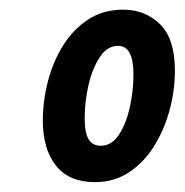

<svg xmlns="http://www.w3.org/2000/svg" viewBox="-20 -742 379 394"><path d="M174.8 -368.2Q121.6 -368.2 94.7 -402.3Q67.9 -436.5 67.9 -494.1Q67.9 -535.2 78.4 -575.4Q88.9 -615.7 109.6 -648.9Q130.4 -682.1 161.1 -702.1Q191.9 -722.2 232.9 -722.2Q277.8 -722.2 308.3 -692.4Q338.9 -662.6 338.9 -597.2Q338.9 -556.2 327.9 -515.6Q316.9 -475.1 295.9 -441.7Q274.9 -408.2 244.4 -388.2Q213.9 -368.2 174.8 -368.2ZM187 -442.9Q209 -442.9 223.9 -465.3Q238.8 -487.8 246.3 -521.7Q253.9 -555.7 253.9 -589.8Q253.9 -647.9 222.2 -647.9Q200.2 -647.9 185.1 -625.2Q169.9 -602.5 161.9 -568.4Q153.8 -534.2 153.8 -499Q153.8 -469.2 161.9 -456.1Q169.9 -442.9 187 -442.9Z"/></svg>

Font: Open Sans Condensed
Style: Bold Italic
Weight: 700
Width: 3
Italic angle: -12°
Designer: Monotype Design Team
Foundry: Monotype Imaging Inc.
Version: Version 3.003; ttfautohint (v1.8.4)